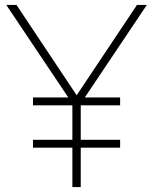

<svg xmlns="http://www.w3.org/2000/svg" viewBox="-20 -760 622 780"><path d="M576.5 -740 324.5 -364H468V-332H308V-192H468V-160H308V0H274V-160H114V-192H274V-332H114V-364H257.5L5.5 -740H47L291.5 -373L536.5 -740Z"/></svg>

Font: Encode Sans Thin
Style: Regular
Weight: 250
Designer: Multiple Designers
Foundry: Impallari Type
Version: Version 2.000